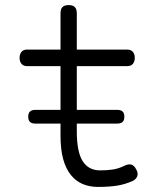

<svg xmlns="http://www.w3.org/2000/svg" viewBox="-20 -725 640 755"><path d="M119 -239Q105 -239 98 -245.5Q91 -252 91 -266Q91 -280 98 -286.5Q105 -293 119 -293H218V-465H86Q72 -465 64.5 -474Q57 -483 57 -497.5Q57 -512 64.5 -521Q72 -530 86 -530H218V-673Q218 -689 225.5 -697Q233 -705 250 -705Q267 -705 274.5 -697Q282 -689 282 -673V-530H481Q495 -530 502.5 -521Q510 -512 510 -497.5Q510 -483 502.5 -474Q495 -465 481 -465H282V-293H441Q455 -293 462 -286.5Q469 -280 469 -266Q469 -252 462 -245.5Q455 -239 441 -239H282V-209Q282 -128 305 -91.5Q328 -55 374 -55Q401 -55 424 -58.5Q447 -62 471 -74Q486 -81 497 -77.5Q508 -74 515 -60Q524 -45 520 -33Q516 -21 503 -14Q472 0 440.5 5Q409 10 365 10Q333 10 306 -1Q279 -12 259 -36.5Q239 -61 228.5 -99Q218 -137 218 -191V-239Z"/></svg>

Font: Maple Mono ExtraLight
Style: Regular
Weight: 275
Monospace: yes
Designer: subframe7536
Version: Version 7.000